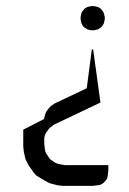

<svg xmlns="http://www.w3.org/2000/svg" viewBox="-20 -437 424 629"><path d="M56.2 -12.2 124 -46.9 127.9 -62 131.8 -71.8 142.1 -85 147 -89.8 159.2 -98.1 264.2 -147.9 280.8 -274.9H285.2L309.1 -101.1L157.2 -28.8L144 -19L140.1 -15.1L130.9 -2L127 5.9L125 15.1V34.2L127 51.8L128.9 61L132.8 67.9L142.1 82L146 85.9L159.2 95.2L168 99.1L176.8 101.1L192.9 104H335V120.1L333 138.2L331.1 147L327.1 153.8L317.9 163.1L310.1 168L300.8 169.9L284.2 171.9H185.1L168 169.9L142.1 163.1L125 153.8L99.1 138.2L90.8 128.9L73.2 104L64 85.9L58.1 61L56.2 43ZM244.1 -373V-381.8L246.1 -391.1L247.1 -395L252 -402.8L257.8 -409.2L266.1 -414.1L270 -415L278.8 -417H288.1L296.9 -415L300.8 -414.1L309.1 -409.2L314.9 -402.8L319.8 -395L320.8 -391.1L323.2 -381.8V-373L320.8 -363.8L319.8 -359.9L314.9 -351.1L309.1 -346.2L300.8 -340.8L296.9 -339.8L288.1 -337.9H278.8L270 -339.8L266.1 -340.8L257.8 -346.2L252 -351.1L247.1 -359.9L246.1 -363.8Z"/></svg>

Font: Petahja
Style: Regular
Weight: 400
Designer: T. Christopher White
Version: Version 1.1